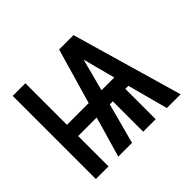

<svg xmlns="http://www.w3.org/2000/svg" viewBox="-124 -684 849 849"><g transform="rotate(-45 300.0 -260.0)"><path d="M40 0V-520H119V-260H255L330 -520H420L570 0H484L433 -190H414V0H336V-190H317L266 0H180L235 -190H119V0ZM415 -260 392 -347Q388 -363 383.5 -379.5Q379 -396 375 -412Q371 -396 366.5 -379.5Q362 -363 358 -347L335 -260Z"/></g></svg>

Font: Iosevka SS04 Extended
Style: Regular
Weight: 400
Width: 7
Monospace: yes
Designer: Belleve Invis
Foundry: Belleve Invis
Version: Version 19.0.0; ttfautohint (v1.8.4)